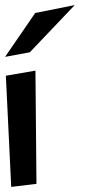

<svg xmlns="http://www.w3.org/2000/svg" viewBox="-77 -699 343 753"><path d="M66 22 62 -422 -54 -402 -33 34ZM216 -679 61 -648 -57 -476 40 -494Z"/></svg>

Font: Gamestation Warped
Style: Regular
Weight: 400
Designer: Jonas Hecksher
Foundry: Jonas Hecksher, Playtypeª, e-types AS
Version: Version 1.003